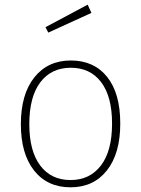

<svg xmlns="http://www.w3.org/2000/svg" viewBox="-20 -789 602 819"><path d="M354 -769 370 -734 186 -650 174 -673ZM282 -531Q381 -531 437 -461Q493 -391 493 -262Q493 -134 436 -62Q379 10 281 10Q182 10 125.5 -61.5Q69 -133 69 -259Q69 -387 126.5 -459Q184 -531 282 -531ZM105 -259Q105 -145 151.5 -83Q198 -21 281 -21Q363 -21 410.5 -83Q458 -145 458 -262Q458 -377 411.5 -438.5Q365 -500 282 -500Q199 -500 152 -438Q105 -376 105 -259Z"/></svg>

Font: Fira Sans UltraLight
Style: Regular
Weight: 200
Designer: Carrois Corporate & Edenspiekermann AG
Foundry: Carrois Corporate GbR & Edenspiekermann AG
Version: Version 4.106;PS 004.106;hotconv 1.0.70;makeotf.lib2.5.58329